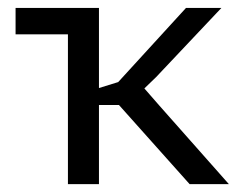

<svg xmlns="http://www.w3.org/2000/svg" viewBox="-20 -467 613 487"><path d="M231 -243.7 279.8 -258.8 451.7 -446.8H541.5L376 -271.5L346.2 -242.7L383.3 -200.2L560.5 0H460.9L281.7 -200.7H231V0H152.3V-379.9H19.5V-446.8H231Z"/></svg>

Font: PT Astra Sans
Style: Regular
Weight: 400
Designer: A.Korolkova, I. Chaeva
Foundry: ParaType Ltd
Version: Version 1.001; ttfautohint (v1.6)